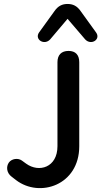

<svg xmlns="http://www.w3.org/2000/svg" viewBox="-20 -934 512 969"><path d="M39 -42 61 -25C180 66 380 1 380 -196V-620C380 -657 361 -677 326 -677C290 -677 270 -657 270 -620V-196C270 -89 177 -61 112 -108L90 -124C70 -138 39 -133 25 -114C10 -93 13 -61 39 -42ZM233 -735 321 -839 410 -735C440 -703 490 -735 465 -770L387 -878C369 -904 348 -914 321 -914C294 -914 273 -904 255 -878L177 -770C153 -735 203 -703 233 -735Z"/></svg>

Font: SN Pro Medium
Style: Regular
Weight: 500
Designer: Tobias Whetton
Foundry: Supernotes
Version: Version 1.003;Glyphs 3.3 (3324)